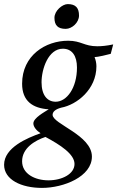

<svg xmlns="http://www.w3.org/2000/svg" viewBox="-50 -661 576 938"><path d="M-30 144C-30 217 54 257 155 257C261 257 399 202 399 104C399 -1 207 -55 207 -100C207 -114 219 -127 249 -135C325 -149 421 -224 421 -337C421 -352 418 -367 412 -382C426 -382 478 -394 491 -398L503 -444C470 -437 445 -435 425 -435C361 -435 347 -462 283 -462C172 -462 58 -390 58 -252C58 -167 110 -132 188 -127C168 -114 113 -85 113 -58C113 -42 127 -24 148 -10C83 13 -30 60 -30 144ZM58 127C58 63 119 26 172 8C245 47 314 92 314 140C314 189 253 220 187 220C120 220 58 188 58 127ZM153 -259C153 -324 186 -423 257 -423C303 -423 326 -387 326 -331C326 -231 276 -164 222 -164C181 -164 153 -196 153 -259ZM216 -574C216 -538 232 -520 271 -520C302 -520 336 -551 336 -585C336 -622 320 -641 281 -641C255 -641 216 -609 216 -574Z"/></svg>

Font: KpRoman
Style: SemiboldItalic
Weight: 600
Italic angle: -11°
Version: Version 0.66